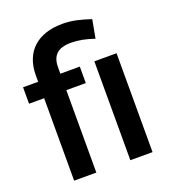

<svg xmlns="http://www.w3.org/2000/svg" viewBox="-138 -862 858 964"><g transform="rotate(-20 291.0 -380.0)"><path d="M210.9 0V-440.4H314.9V-528.3H210.9V-561.5C210.9 -624.5 241.7 -656.2 314 -656.2C351.1 -656.2 392.1 -648.4 437 -632.8L455.1 -731C403.8 -748 357.9 -760.3 305.7 -760.3C173.8 -760.3 93.3 -689.9 92.3 -564.5V-528.3H11.7V-440.4H92.3V0ZM511.2 -528.3H392.6V0H511.2Z"/></g></svg>

Font: Shabnam Medium
Style: Regular
Weight: 500
Foundry: DejaVu fonts team - Redesigned by Saber Rastikerdar - Based on Vazir font
Version: Version 5.0.1